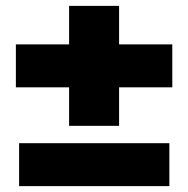

<svg xmlns="http://www.w3.org/2000/svg" viewBox="-20 -633 640 653"><path d="M385 -336V-205H215V-336H34V-482H215V-613H385V-482H566V-336ZM45 0V-146H556V0Z"/></svg>

Font: BDO Grotesk Black
Style: Regular
Weight: 900
Designer: Deni Anggara
Foundry: Lokal Container
Version: Version 2.000